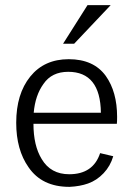

<svg xmlns="http://www.w3.org/2000/svg" viewBox="-20 -715 516 746"><path d="M320 -695H410L268 -545H225ZM372 -277Q370 -436 245 -436Q181 -436 149 -389Q117 -345 111 -277ZM391 -420Q435 -358 435 -261Q435 -242 434 -234H110Q110 -149 142 -97Q177 -38 249 -38Q342 -38 369 -120L420 -108Q409 -70 382.5 -42Q356 -14 322 -2Q291 9 251 11H249Q143 11 91 -65Q43 -133 43 -238Q43 -350 97.5 -417.5Q152 -485 247 -485Q344 -485 391 -420Z"/></svg>

Font: Pavanam
Style: Regular
Weight: 400
Designer: Tharique Azeez
Foundry: Tharique Azeez
Version: Version 1.86; ttfautohint (v1.3) -l 8 -r 50 -G 200 -x 14 -D 